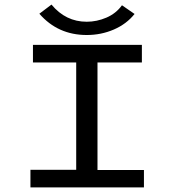

<svg xmlns="http://www.w3.org/2000/svg" viewBox="-20 -819 790 839"><path d="M113 0V-77H313V-546H124V-623H600V-546H406V-76H609V0ZM513 -796 568 -758Q533 -714 477.5 -690Q422 -666 359 -666Q233 -666 152 -759L205 -799Q267 -724 359 -724Q403 -724 445 -742Q487 -760 513 -796Z"/></svg>

Font: Inconsolata ExtraExpanded Medium
Style: Regular
Weight: 500
Width: 8
Monospace: yes
Designer: Raph Levien, Cyreal, Brenton Simpson
Foundry: Raph Levien, Cyreal, Google
Version: Version 3.001; ttfautohint (v1.8.2.53-6de2)